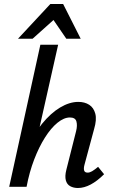

<svg xmlns="http://www.w3.org/2000/svg" viewBox="-20 -935 566 961"><path d="M370 6Q348 6 331.5 -3Q315 -12 309.5 -32.5Q304 -53 312 -85L361 -279Q368 -307 362.5 -327Q357 -347 330 -347Q300 -347 267.5 -320.5Q235 -294 205 -246.5Q175 -199 151 -136.5Q127 -74 113 0H49Q73 -103 109.5 -182Q146 -261 190 -315Q234 -369 281 -397Q328 -425 372 -425Q404 -425 426.5 -410.5Q449 -396 457 -366Q465 -336 451 -289L403 -111Q398 -93 401 -82Q404 -71 419 -71Q429 -71 441 -78Q453 -85 471 -100L501 -63Q467 -29 434 -11.5Q401 6 370 6ZM26 0 182 -711H271L111 0ZM70 -741 232 -915H296L268 -853L143 -741ZM312 -741 236 -852 232 -915H296L384 -741Z"/></svg>

Font: Ysabeau Office SemiBold
Style: Italic
Weight: 600
Italic angle: -12°
Designer: Christian Thalmann (Catharsis Fonts)
Version: Version 2.001;gftools[0.9.30]; featfreeze: tnum,lnum,ss02